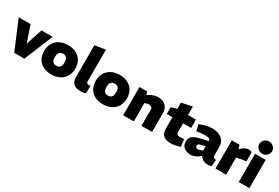

<svg xmlns="http://www.w3.org/2000/svg" viewBox="78 -1929 4453 3064"><g transform="rotate(30 2304.5 -397.0)"><path d="M228 6 7 -521H225L326 -225H329L427 -521H632L415 6Z M911 10Q821 10 757.5 -23.5Q694 -57 660 -118Q626 -179 626 -261Q626 -343 662 -403.5Q698 -464 762.5 -497.5Q827 -531 914 -531Q1003 -531 1067 -497.5Q1131 -464 1165 -403Q1199 -342 1199 -260Q1199 -179 1163 -118Q1127 -57 1062 -23.5Q997 10 911 10ZM913 -150Q941 -150 960.5 -161Q980 -172 990.5 -196Q1001 -220 1001 -260Q1001 -301 991 -325Q981 -349 961.5 -360Q942 -371 913 -371Q885 -371 865 -360Q845 -349 834 -325Q823 -301 823 -260Q823 -220 833.5 -196Q844 -172 864 -161Q884 -150 913 -150Z M1455 9Q1359 9 1317 -33.5Q1275 -76 1275 -154V-738L1471 -770V-181Q1471 -163 1483.5 -153.5Q1496 -144 1521 -144Q1526 -144 1533 -144.5Q1540 -145 1548 -146L1542 -7Q1524 0 1500.5 4.5Q1477 9 1455 9Z M1863 10Q1773 10 1709.5 -23.5Q1646 -57 1612 -118Q1578 -179 1578 -261Q1578 -343 1614 -403.5Q1650 -464 1714.5 -497.5Q1779 -531 1866 -531Q1955 -531 2019 -497.5Q2083 -464 2117 -403Q2151 -342 2151 -260Q2151 -179 2115 -118Q2079 -57 2014 -23.5Q1949 10 1863 10ZM1865 -150Q1893 -150 1912.5 -161Q1932 -172 1942.5 -196Q1953 -220 1953 -260Q1953 -301 1943 -325Q1933 -349 1913.5 -360Q1894 -371 1865 -371Q1837 -371 1817 -360Q1797 -349 1786 -325Q1775 -301 1775 -260Q1775 -220 1785.5 -196Q1796 -172 1816 -161Q1836 -150 1865 -150Z M2232 0V-521H2375L2390 -465L2424 -486Q2460 -506 2497.5 -518.5Q2535 -531 2572 -531Q2637 -531 2679.5 -506.5Q2722 -482 2743.5 -441Q2765 -400 2765 -348V0H2569V-297Q2569 -324 2554 -339.5Q2539 -355 2500 -355Q2487 -355 2474.5 -352.5Q2462 -350 2451 -346L2428 -337V0Z M3110 9Q3026 9 2977.5 -29Q2929 -67 2929 -153V-367H2824V-490L2929 -521V-635L3126 -678V-521H3273V-367H3125V-214Q3125 -183 3136.5 -167.5Q3148 -152 3191 -152Q3201 -152 3212.5 -153Q3224 -154 3236 -156L3265 -160L3282 -23L3260 -16Q3221 -5 3182.5 2Q3144 9 3110 9Z M3475 9Q3432 9 3393.5 -6Q3355 -21 3330.5 -53.5Q3306 -86 3306 -137Q3306 -204 3346.5 -238Q3387 -272 3476 -293L3619 -326V-328Q3621 -353 3600 -366Q3579 -379 3529 -379Q3498 -379 3465.5 -376Q3433 -373 3400 -367L3371 -361L3344 -479L3380 -492Q3428 -510 3477 -520.5Q3526 -531 3575 -531Q3683 -531 3748.5 -477Q3814 -423 3814 -321V-170Q3814 -148 3826.5 -138Q3839 -128 3873 -123L3860 -2Q3845 2 3829 5Q3813 8 3802 8Q3742 8 3704.5 -13.5Q3667 -35 3648 -70L3627 -51Q3593 -21 3552 -6Q3511 9 3475 9ZM3536 -125Q3550 -125 3567 -129.5Q3584 -134 3601 -143L3619 -152V-232L3533 -210Q3507 -203 3498 -191.5Q3489 -180 3489 -165Q3489 -145 3502 -135Q3515 -125 3536 -125Z M3934 0V-521H4077L4095 -452L4135 -486Q4163 -508 4192 -519.5Q4221 -531 4247 -531Q4260 -531 4274.5 -526Q4289 -521 4303 -511V-345Q4275 -344 4249 -341Q4223 -338 4193 -330L4130 -315V0Z M4362 0V-521H4558V0ZM4460 -577Q4428 -577 4401 -592.5Q4374 -608 4358 -634Q4342 -660 4342 -691Q4342 -722 4358 -747Q4374 -772 4401 -788Q4428 -804 4460 -804Q4493 -804 4519.5 -788Q4546 -772 4562 -747Q4578 -722 4578 -691Q4578 -660 4562 -634Q4546 -608 4519.5 -592.5Q4493 -577 4460 -577Z"/></g></svg>

Font: REM Medium ExtraBold
Style: Regular
Weight: 800
Version: Version 1.005;gftools[0.9.28]